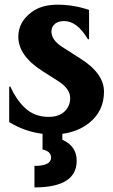

<svg xmlns="http://www.w3.org/2000/svg" viewBox="-20 -567 486 824"><path d="M162.6 7.3Q86.4 -2 19.5 -43V-195.3H24.4Q49.3 -140.1 85.4 -105.5Q127 -65.4 188.5 -65.4Q236.8 -65.4 261.2 -92.8Q281.2 -115.2 281.2 -146Q281.2 -186 230 -218.8L161.1 -262.7Q58.6 -328.1 58.6 -409.7Q58.6 -471.2 113.8 -513.7Q157.2 -546.9 226.6 -546.9Q295.9 -546.9 362.3 -524.4V-398.4H357.4Q311 -476.6 255.4 -476.6Q231.4 -476.6 217.3 -465.8Q200.7 -453.1 200.7 -432.1Q200.7 -395.5 246.1 -366.2L327.6 -314Q426.3 -251 426.3 -173.3Q426.3 -90.8 363.3 -40Q314.9 -1.5 247.6 7.3V32.7Q309.1 60.1 309.1 123Q309.1 237.3 127.9 237.3V145Q199.2 145 199.2 109.4Q199.2 82 162.6 74.7Z"/></svg>

Font: Classica
Style: Bold
Weight: 700
Designer: Wojciech Kalinowski "wmk69" (wmk69@o2.pl)
Foundry: Wojciech Kalinowski "wmk69" (wmk69@o2.pl)
Version: Version 2.1.1; 2021-05-14